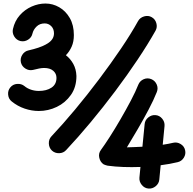

<svg xmlns="http://www.w3.org/2000/svg" viewBox="-20 -838 1098 1094"><path d="M415.5 -404.8Q415.5 -341.8 384 -297.1Q352.5 -252.4 303.7 -229Q254.9 -205.6 201.2 -205.6Q160.6 -205.6 120.4 -219.2Q80.1 -232.9 46.9 -259.8Q28.8 -273.9 26.4 -298.1Q23.9 -322.3 38.6 -339.8Q53.2 -357.9 77.4 -359.9Q101.6 -361.8 119.1 -347.7Q135.3 -334 157 -326.9Q178.7 -319.8 201.2 -319.8Q245.1 -319.8 273.4 -338.6Q301.8 -357.4 301.8 -394.5Q301.8 -418.9 283.2 -434.8Q264.6 -450.7 231.4 -450.7Q219.2 -450.7 203.6 -447.8Q193.8 -445.3 184.6 -443.4Q175.3 -441.4 167.5 -439.5Q145 -434.6 124.8 -447.3Q104.5 -460 99.1 -482.4Q94.2 -505.4 106.9 -525.6Q119.6 -545.9 142.1 -550.8L144.5 -551.3Q150.9 -553.2 157.5 -554.7Q164.1 -556.2 171.4 -558.1Q227.5 -573.2 257.6 -594.7Q287.6 -616.2 287.6 -647.9Q287.6 -673.3 272 -689Q256.3 -704.6 234.9 -704.6Q206.5 -704.6 188.5 -687Q170.4 -669.4 165 -647Q160.2 -624.5 139.9 -611.8Q119.6 -599.1 96.7 -604Q74.2 -609.4 61.5 -629.6Q48.8 -649.9 53.7 -672.4Q64 -718.8 92.8 -751.2Q121.6 -783.7 160.4 -800.8Q199.2 -817.9 238.8 -817.9Q280.8 -817.9 317.6 -796.6Q354.5 -775.4 377.7 -735.1Q400.9 -694.8 400.9 -638.2Q400.9 -600.6 388.4 -572.5Q376 -544.4 355.5 -523.4Q381.3 -503.4 397.7 -473.6Q414.1 -443.8 415.5 -404.8ZM275.9 20Q259.3 4.4 258.3 -20Q257.3 -44.4 272.9 -61Q337.4 -129.4 407.5 -213.4Q477.5 -297.4 544.9 -387Q612.3 -476.6 669.9 -561.8Q727.5 -647 766.6 -717.8Q777.8 -737.8 801.3 -744.6Q824.7 -751.5 844.2 -740.2Q864.3 -729 870.8 -706.1Q877.4 -683.1 866.2 -663.1Q823.7 -587.4 764.6 -499Q705.6 -410.6 636.7 -318.8Q567.9 -227.1 496.1 -140.9Q424.3 -54.7 356.9 17.1Q341.3 34.2 317.1 34.9Q293 35.6 275.9 20ZM866.2 -182.1Q889.2 -180.2 904.3 -161.6Q919.4 -143.1 917.5 -120.1L907.2 -13.2Q940.4 -18.1 966.3 -24.4Q988.8 -29.8 1009.3 -17.3Q1029.8 -4.9 1034.7 17.6Q1040 40 1027.6 60.3Q1015.1 80.6 992.7 85.9Q948.7 96.7 895.5 103.5L887.7 185.1Q885.7 207.5 867.2 222.9Q848.6 238.3 825.7 236.3Q803.2 234.4 787.8 215.6Q772.5 196.8 774.4 174.3L780.3 113.3Q731.4 115.2 683.3 113.5Q635.3 111.8 593.3 106Q589.8 105.5 582.3 103Q574.7 100.6 570.8 98.6Q551.3 85.9 545.7 61Q540 36.1 555.2 16.1Q575.7 -11.7 605.5 -58.1Q635.3 -104.5 666.7 -158.7Q698.2 -212.9 725.6 -264.9Q752.9 -316.9 768.1 -355.5Q776.9 -377 798.3 -386.5Q819.8 -396 841.8 -387.2Q863.3 -378.4 872.8 -356.9Q882.3 -335.4 873.5 -313.5Q855.5 -268.1 826.9 -213.9Q798.3 -159.7 765.9 -104Q733.4 -48.3 703.1 1.5Q725.1 1 747.6 0Q770 -1 791.5 -2L804.2 -130.9Q806.2 -153.8 825 -168.9Q843.8 -184.1 866.2 -182.1Z"/></svg>

Font: Mikhak-DS1-FD Black
Style: Regular
Weight: 900
Designer: Amin Abedi
Version: Version 3.2